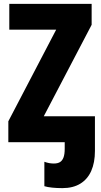

<svg xmlns="http://www.w3.org/2000/svg" viewBox="-20 -734 523 991"><path d="M302 237Q274 237 249.5 234.5Q225 232 209 227V101Q223 106 234.5 108Q246 110 258 110Q277 110 289 103Q301 96 307.5 79.5Q314 63 314 34V0H306V-134H470V45Q470 105 451 148Q432 191 394.5 214Q357 237 302 237ZM460 0H23V-108L270 -581H28V-714H453V-606L206 -134H460Z"/></svg>

Font: Noto Sans Display Condensed ExtraBold
Style: Regular
Weight: 800
Width: 3
Designer: Monotype Design Team
Foundry: Monotype Imaging Inc.
Version: Version 2.003